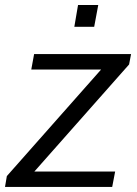

<svg xmlns="http://www.w3.org/2000/svg" viewBox="-32 -740 544 760"><path d="M262.2 -633.8 276.9 -720.2H356.9L340.8 -633.8ZM-12.2 0 -4.9 -43 368.2 -464.8H91.8L103 -525.9H486.8L479 -484.9L104 -61H423.8L412.1 0Z"/></svg>

Font: Archivo Light
Style: Italic
Weight: 300
Italic angle: -10°
Designer: Hector Gatti
Foundry: Omnibus-Type
Version: Version 2.001